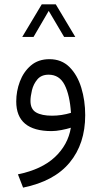

<svg xmlns="http://www.w3.org/2000/svg" viewBox="-20 -607 470 889"><path d="M173.3 -586.9H238.3L328.6 -436H276.9L205.6 -556.6L135.3 -436H83ZM308.1 -15.6Q290 -9.8 264.4 -4.9Q238.8 0 218.8 0Q55.2 0 55.2 -137.2Q55.2 -184.6 72 -229.5Q88.9 -274.4 123 -303.7Q157.2 -333 209 -333Q265.1 -333 301.8 -296.4Q338.4 -259.8 356.4 -200.7Q374.5 -141.6 374.5 -73.7Q374.5 58.6 302.7 145.5Q231 232.4 86.9 261.7L63 200.2Q172.9 177.7 233.9 120.6Q294.9 63.5 308.1 -15.6ZM308.6 -84.5Q303.2 -167 279.1 -214.1Q254.9 -261.2 205.1 -261.2Q171.4 -261.2 153.1 -239.5Q134.8 -217.8 127.9 -189Q121.1 -160.2 121.1 -139.6Q121.1 -101.6 147.2 -86.4Q173.3 -71.3 221.2 -71.3Q264.6 -71.3 308.6 -84.5Z"/></svg>

Font: Vazir Light FD-WOL-UI
Style: Light-FD-WOL-UI
Weight: 300
Designer: Saber Rastikerdar
Foundry: Saber Rastikerdar
Version: Version 30.0.0